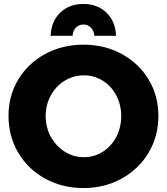

<svg xmlns="http://www.w3.org/2000/svg" viewBox="-20 -938 844 971"><path d="M781 -352Q781 -249 731.5 -166Q682 -83 595.5 -35Q509 13 402 13Q295 13 208.5 -34.5Q122 -82 72.5 -165.5Q23 -249 23 -352Q23 -454 72.5 -536Q122 -618 208.5 -665Q295 -712 402 -712Q509 -712 595.5 -665Q682 -618 731.5 -536Q781 -454 781 -352ZM211 -351Q211 -293 237.5 -245.5Q264 -198 308 -170.5Q352 -143 404 -143Q456 -143 499.5 -170.5Q543 -198 568 -245.5Q593 -293 593 -351Q593 -408 568 -455.5Q543 -503 499.5 -530Q456 -557 404 -557Q352 -557 307.5 -530Q263 -503 237 -455.5Q211 -408 211 -351ZM236 -757Q239 -830 284.5 -874Q330 -918 402 -918Q473 -918 518.5 -874Q564 -830 567 -757H457Q455 -783 439.5 -798.5Q424 -814 402 -814Q379 -814 364 -798.5Q349 -783 347 -757Z"/></svg>

Font: Gontserrat
Style: Bold
Weight: 700
Designer: Julieta Ulanovsky
Foundry: Julieta Ulanovsky
Version: Version 6.001